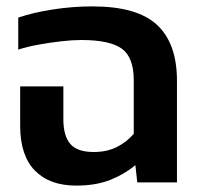

<svg xmlns="http://www.w3.org/2000/svg" viewBox="-20 -570 635 600"><path d="M218 10Q135 10 89 -37Q43 -84 43 -177V-300H178V-197Q178 -146 199.5 -120.5Q221 -95 273 -95Q314 -95 345 -110.5Q376 -126 398 -152V-319Q398 -391 360.5 -418Q323 -445 234 -445Q207 -445 171.5 -441Q136 -437 100.5 -430.5Q65 -424 37 -415V-515Q84 -531 145.5 -540.5Q207 -550 269 -550Q409 -550 471 -492Q533 -434 533 -318V0H409L403 -54Q370 -26 325 -8Q280 10 218 10Z"/></svg>

Font: Kanit Medium
Style: Regular
Weight: 500
Designer: Katatrad Team
Foundry: CadsonDemak
Version: Version 2.000; ttfautohint (v1.8.3)